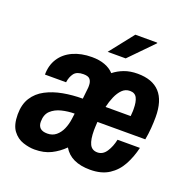

<svg xmlns="http://www.w3.org/2000/svg" viewBox="-129 -851 988 991"><g transform="rotate(20 364.5 -355.5)"><path d="M162 12Q132 12 98.5 1Q65 -10 42 -40.5Q19 -71 19 -129Q19 -184 42.5 -221Q66 -258 107 -279.5Q148 -301 199.5 -310.5Q251 -320 307 -320L313 -375Q314 -380 314 -385.5Q314 -391 314 -395Q314 -415 304.5 -427.5Q295 -440 268 -440Q231 -440 216 -420Q201 -400 197 -370H81Q81 -421 105.5 -459Q130 -497 175 -517.5Q220 -538 279 -538Q320 -538 350.5 -526.5Q381 -515 400 -494Q425 -514 457 -526Q489 -538 530 -538Q611 -538 652 -493.5Q693 -449 693 -359Q693 -330 690.5 -297.5Q688 -265 682 -233H419Q418 -217 417.5 -204.5Q417 -192 417 -187Q417 -136 429.5 -110.5Q442 -85 472 -85Q502 -85 521 -114Q540 -143 548 -182H671Q659 -130 635 -85.5Q611 -41 570 -14.5Q529 12 467 12Q361 12 321 -57Q290 -26 252 -7Q214 12 162 12ZM196 -88Q224 -88 243.5 -104Q263 -120 274.5 -146Q286 -172 290 -203L294 -233Q258 -233 223.5 -224.5Q189 -216 166.5 -195Q144 -174 144 -134Q144 -112 156.5 -100Q169 -88 196 -88ZM432 -320H570Q572 -342 572 -348.5Q572 -355 572 -359Q572 -399 561 -420Q550 -441 523 -441Q498 -441 480.5 -423.5Q463 -406 451 -378.5Q439 -351 432 -320ZM345 -591 449 -723H569L570 -720L444 -591Z"/></g></svg>

Font: Archivo Narrow
Style: Bold Italic
Weight: 700
Italic angle: -8°
Designer: Hector Gatti
Foundry: Omnibus-Type
Version: Version 3.002